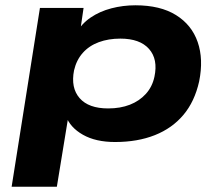

<svg xmlns="http://www.w3.org/2000/svg" viewBox="-20 -526 835 726"><path d="M24 180 131 -496H296L282 -400H268Q288 -436 322.5 -459.5Q357 -483 401 -494.5Q445 -506 492 -506Q586 -506 645.5 -469Q705 -432 727.5 -367Q750 -302 733 -218Q716 -142 673.5 -91.5Q631 -41 565.5 -15Q500 11 415 11Q342 11 293.5 -16.5Q245 -44 229 -88L239 -89L195 180ZM389 -116Q435 -116 471 -130Q507 -144 531.5 -171Q556 -198 564 -236Q578 -302 543.5 -341Q509 -380 435 -380Q390 -380 353.5 -366.5Q317 -353 293 -326Q269 -299 260 -260Q247 -194 281 -155Q315 -116 389 -116Z"/></svg>

Font: Nunito Sans 10pt Expanded ExtraBold
Style: Italic
Weight: 800
Width: 7
Italic angle: -9°
Designer: Vernon Adams
Foundry: Vernon Adams
Version: Version 3.101;gftools[0.9.27]